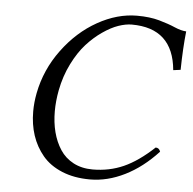

<svg xmlns="http://www.w3.org/2000/svg" viewBox="-50 -708 769 767"><g transform="rotate(5 335.0 -324.0)"><path d="M337.9 9.8Q274.4 9.8 225.6 -10.5Q176.8 -30.8 147.5 -65.9Q118.2 -101.1 103.5 -145.3Q88.9 -189.5 88.9 -241.2Q88.9 -277.3 96.2 -314.9Q114.7 -410.6 173.6 -490.2Q232.4 -569.8 311.3 -614Q390.1 -658.2 469.2 -658.2Q520.5 -658.2 558.6 -647.5Q596.7 -636.7 623 -625.2Q649.4 -613.8 669.9 -612.8Q662.6 -546.9 661.1 -458L631.8 -454.1Q616.7 -621.1 451.2 -621.1Q427.2 -621.1 397.9 -611.1Q368.7 -601.1 335.4 -578.1Q302.2 -555.2 272.9 -522.9Q243.7 -490.7 219 -441.4Q194.3 -392.1 183.1 -334Q174.8 -290 174.8 -249.5Q174.8 -204.6 184.8 -166Q194.8 -127.4 214.8 -96.7Q234.9 -65.9 268.3 -48.3Q301.8 -30.8 345.2 -30.8Q412.1 -30.8 469.5 -56.4Q526.9 -82 588.9 -140.1Q603 -140.1 607.9 -125Q546.9 -59.1 477.5 -24.7Q408.2 9.8 337.9 9.8Z"/></g></svg>

Font: Linux Libertine G
Style: Italic
Weight: 400
Italic angle: -12°
Designer: Philipp H. Poll
Foundry: Philipp H. Poll
Version: Version 5.1.3